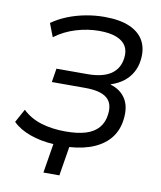

<svg xmlns="http://www.w3.org/2000/svg" viewBox="-95 -789 867 1032"><g transform="rotate(10 339.0 -273.5)"><path d="M213 167 239 7Q169 3 110.5 -18Q52 -39 16 -75L56 -148Q99 -107 158.5 -89Q218 -71 291 -71Q356 -71 400.5 -84.5Q445 -98 470.5 -127.5Q496 -157 501 -201Q509 -262 473.5 -291Q438 -320 355 -320H173L185 -395H353Q437 -395 482 -425.5Q527 -456 534 -515Q539 -553 523.5 -579.5Q508 -606 471.5 -620.5Q435 -635 377 -635Q315 -635 251.5 -616Q188 -597 136 -558L108 -631Q146 -658 192.5 -676.5Q239 -695 290 -704.5Q341 -714 391 -714Q478 -714 532 -689.5Q586 -665 608.5 -621Q631 -577 623 -518Q619 -483 602 -452Q585 -421 556 -398.5Q527 -376 487 -363V-361Q542 -345 569.5 -301.5Q597 -258 588 -188Q581 -131 549.5 -89.5Q518 -48 462.5 -23Q407 2 326 8L300 167Z"/></g></svg>

Font: Nunito Sans 7pt
Style: Italic
Weight: 400
Italic angle: -9°
Designer: Vernon Adams
Foundry: Vernon Adams
Version: Version 3.101;gftools[0.9.27]